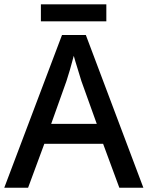

<svg xmlns="http://www.w3.org/2000/svg" viewBox="-20 -881 694 901"><path d="M171.9 -860.8V-780.8H479V-860.8ZM652.8 0 382.8 -716.8H271L0 0H111.8L188 -206.1H463.9L540 0ZM434.1 -299.8H220.2L292 -501C295.9 -512.2 301.3 -529.8 308.1 -553.2C314.5 -576.2 320.8 -598.1 326.2 -619.1C333.5 -590.3 356.4 -521.5 361.8 -501Z"/></svg>

Font: Noto Reveo Sans
Style: Regular
Weight: 500
Designer: Monotype Design Team
Foundry: Monotype Imaging Inc.
Version: Version 2.007